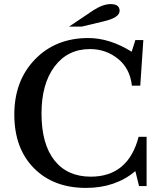

<svg xmlns="http://www.w3.org/2000/svg" viewBox="-20 -910 788 939"><path d="M420 -670Q311 -670 247 -585Q183 -500 183 -355Q183 -206 246 -126Q309 -46 424 -46Q607 -46 658 -241H697V0H660L642 -73Q544 9 401 9Q241 9 145.5 -88Q50 -185 50 -350Q50 -515 151 -619.5Q252 -724 412 -724Q516 -724 624 -657L642 -714H681L666 -491H625Q616 -575 557 -622.5Q498 -670 420 -670ZM380 -780H318L437 -860Q484 -890 521 -890Q565 -890 565 -857Q565 -824 489 -806Z"/></svg>

Font: Kolar Light
Style: Regular
Weight: 300
Designer: Ramakrishna Saiteja (Kannada); Shiva Nallaperumal (Latin)
Foundry: Indian Type Foundry
Version: Version 1.001;PS 1.0;hotconv 1.0.88;makeotf.lib2.5.647800